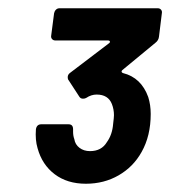

<svg xmlns="http://www.w3.org/2000/svg" viewBox="-20 -899 412 465"><path d="M345 -623Q345 -570 323 -531Q303 -495 267.5 -474.5Q232 -454 188 -454Q143 -454 112.5 -477Q82 -500 71 -540Q65 -560 67 -586Q69 -598 80 -598H146Q157 -598 157 -586V-580Q157 -570 160 -562Q162 -549 172.5 -541Q183 -533 198 -533Q226 -533 239 -555Q252 -573 254 -599Q256 -615 256 -620Q256 -634 251 -647Q242 -670 214 -670Q201 -670 189 -662Q186 -660 181 -660Q175 -660 172 -665L146 -705Q144 -707 144 -712Q144 -718 149 -722L245 -795Q247 -797 246 -799Q245 -801 242 -801H114Q109 -801 106 -804.5Q103 -808 104 -813L111 -867Q112 -872 115.5 -875.5Q119 -879 124 -879H362Q367 -879 370 -875.5Q373 -872 372 -867L365 -810Q364 -801 356 -795L276 -729Q274 -727 274.5 -725Q275 -723 278 -722Q322 -711 339 -664Q345 -645 345 -623Z"/></svg>

Font: Barlow
Style: Bold Italic
Weight: 700
Italic angle: -7°
Designer: Jeremy Tribby
Foundry: Tribby Type
Version: Version 1.422